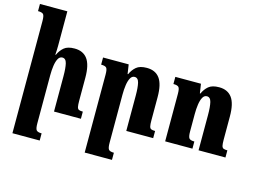

<svg xmlns="http://www.w3.org/2000/svg" viewBox="-125 -988 1951 1455"><g transform="rotate(15 850.5 -260.0)"><path d="M545 -56V0H334V-277Q334 -341 325.5 -376.5Q317 -412 290 -412Q269 -412 257 -390Q245 -368 240 -333Q235 -298 235 -258V119Q235 160 245 172Q255 184 286 184V240H72V-640Q72 -681 62 -692.5Q52 -704 20 -704V-760H235V-493Q235 -455 232 -419H236Q252 -455 279.5 -478.5Q307 -502 362 -502Q429 -502 463 -456Q497 -410 497 -309V-126Q497 -95 500.5 -80Q504 -65 514 -60.5Q524 -56 545 -56Z M1112 -56V0H901V-277Q901 -341 892.5 -376.5Q884 -412 857 -412Q836 -412 824 -390Q812 -368 807 -333Q802 -298 802 -258V119Q802 160 812 172Q822 184 853 184V240H639V-372Q639 -413 629 -424.5Q619 -436 587 -436V-492H788L799 -419H803Q819 -455 846.5 -478.5Q874 -502 929 -502Q996 -502 1030 -456Q1064 -410 1064 -309V-126Q1064 -95 1067.5 -80Q1071 -65 1081 -60.5Q1091 -56 1112 -56Z M1679 -56V0H1468V-277Q1468 -341 1459.5 -376.5Q1451 -412 1424 -412Q1403 -412 1391 -390Q1379 -368 1374 -333Q1369 -298 1369 -258V-121Q1369 -80 1379 -68Q1389 -56 1420 -56V0H1206V-372Q1206 -413 1196 -424.5Q1186 -436 1154 -436V-492H1355L1366 -419H1370Q1386 -455 1413.5 -478.5Q1441 -502 1496 -502Q1563 -502 1597 -456Q1631 -410 1631 -309V-126Q1631 -95 1634.5 -80Q1638 -65 1648 -60.5Q1658 -56 1679 -56Z"/></g></svg>

Font: Noto Serif Armenian ExtraCondensed Black
Style: Regular
Weight: 900
Width: 2
Designer: Monotype Design Team
Foundry: Monotype Imaging Inc.
Version: Version 2.008; ttfautohint (v1.8.4.7-5d5b)